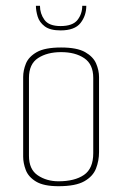

<svg xmlns="http://www.w3.org/2000/svg" viewBox="-20 -639 422 663"><path d="M182 4Q131 4 104.5 -12Q78 -28 69 -52Q60 -76 60 -98V-373Q60 -396 69.5 -419.5Q79 -443 107 -459Q135 -475 191 -475Q246 -475 274 -459Q302 -443 312 -419.5Q322 -396 322 -373V-114Q322 -84 311.5 -57Q301 -30 271 -13Q241 4 182 4ZM182 -13Q238 -13 270 -35Q302 -57 302 -110V-370Q302 -417 271 -438Q240 -459 191 -459Q143 -459 111.5 -438.5Q80 -418 80 -370V-101Q80 -54 110.5 -33.5Q141 -13 182 -13ZM189 -534Q153 -534 134.5 -548Q116 -562 110 -582Q104 -602 104 -619H118Q118 -592 133.5 -570.5Q149 -549 189 -549Q231 -549 247.5 -570Q264 -591 264 -619H278Q278 -585 258 -559.5Q238 -534 189 -534Z"/></svg>

Font: Smooch Sans Thin
Style: Regular
Weight: 100
Designer: Robert E. Leuschke
Foundry: Robert E. Leuschke
Version: Version 1.010